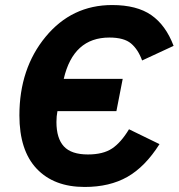

<svg xmlns="http://www.w3.org/2000/svg" viewBox="-20 -730 709 762"><path d="M316 12Q194 12 125.5 -60.5Q57 -133 57 -272Q57 -458 161 -584Q265 -710 425 -710Q523 -710 580.5 -670Q638 -630 669 -548L544 -490Q528 -534 500 -557.5Q472 -581 414 -581Q271 -581 233 -417H467L442 -289H208Q204 -269 204 -246Q204 -181 233.5 -149Q263 -117 329 -117Q389 -117 424.5 -140.5Q460 -164 492 -217L613 -158Q556 -68 485.5 -28Q415 12 316 12Z"/></svg>

Font: Aneliza
Style: Bold Italic
Weight: 700
Italic angle: -11.31°
Designer: Mike Abbink, Paul van der Laan, Pieter van Rosmalen
Foundry: Bold Monday
Version: Version 3.0